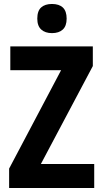

<svg xmlns="http://www.w3.org/2000/svg" viewBox="-20 -948 518 968"><path d="M455 0H26V-98L288 -594H32V-714H448V-615L186 -121H455ZM242 -928Q278 -928 297 -910Q316 -892 316 -854Q316 -817 296.5 -799Q277 -781 242 -781Q208 -781 188 -799Q168 -817 168 -854Q168 -893 187.5 -910.5Q207 -928 242 -928Z"/></svg>

Font: Noto Sans Khmer Condensed
Style: Bold
Weight: 700
Width: 3
Designer: Danh Hong and the Monotype Design Team
Foundry: Monotype Imaging Inc.
Version: Version 2.004